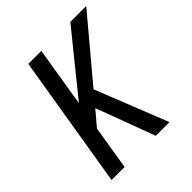

<svg xmlns="http://www.w3.org/2000/svg" viewBox="-200 -868 1001 1001"><g transform="rotate(-45 300.0 -367.5)"><path d="M374 0 253 -325 184 -244 144 0H48L169 -735H265L211 -404L479 -735H596L316 -401L475 0Z"/></g></svg>

Font: Iosevka Medium Extended
Style: Italic
Weight: 500
Width: 7
Italic angle: -9°
Monospace: yes
Designer: Belleve Invis
Foundry: Belleve Invis
Version: Version 32.5.0; ttfautohint (v1.8.4)